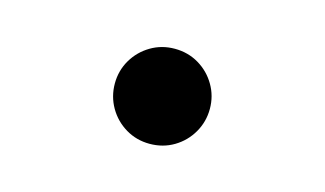

<svg xmlns="http://www.w3.org/2000/svg" viewBox="-41 -544 682 403"><g transform="rotate(15 300.0 -342.0)"><path d="M196.5 -342Q196.5 -370 210.2 -393.5Q224 -417 247.5 -431Q271 -445 299.5 -445Q328.5 -445 352 -431Q375.5 -417 389.2 -393.5Q403 -370 403 -342Q403 -314 389.2 -290.2Q375.5 -266.5 352 -252.5Q328.5 -238.5 299.5 -238.5Q271 -238.5 247.5 -252.5Q224 -266.5 210.2 -290.2Q196.5 -314 196.5 -342Z"/></g></svg>

Font: Fira Code Light SemiBold
Style: Regular
Weight: 600
Monospace: yes
Version: Version 5.002